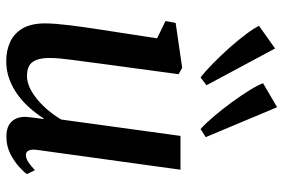

<svg xmlns="http://www.w3.org/2000/svg" viewBox="-166 -732 909 616"><g transform="rotate(90 288.0 -423.5)"><path d="M175 10.5Q142 10.5 114.8 -1.8Q87.5 -14 71.2 -41Q55 -68 54.5 -112.5Q54.5 -129 56.2 -150.8Q58 -172.5 61 -197Q64 -221.5 67.5 -245.2Q71 -269 74 -288.5L102.5 -473.5L47 -500.5L53 -533L197 -554L217.5 -542.5L183 -287Q180.5 -266.5 177.5 -244.8Q174.5 -223 171.8 -202Q169 -181 167.2 -162.5Q165.5 -144 165.5 -130Q165.5 -102 172 -85.8Q178.5 -69.5 191.2 -62.8Q204 -56 223 -56Q248 -56 274 -71.8Q300 -87.5 323.2 -112.5Q346.5 -137.5 363 -166L415.5 -548.5H524L460.5 -89Q458 -70.5 462.5 -61.5Q467 -52.5 476.5 -52.5Q486 -52.5 497.5 -59.2Q509 -66 525.5 -81.5L538 -56Q532 -46.5 515 -31Q498 -15.5 473.2 -2.8Q448.5 10 418 10Q385 10 369.5 -7Q354 -24 354.5 -50Q354.5 -53 355 -59.8Q355.5 -66.5 356.8 -75.2Q358 -84 359.2 -93Q360.5 -102 361.5 -109.5L360 -110Q345 -87 326.2 -65.5Q307.5 -44 284.5 -27Q261.5 -10 234.2 0.2Q207 10.5 175 10.5ZM228 -613Q209 -627.5 183.8 -652.2Q158.5 -677 133.2 -705.2Q108 -733.5 89 -759Q70 -784.5 62.5 -800.5L135 -852L253 -632ZM393.5 -613Q375.5 -629 352.8 -655.8Q330 -682.5 307.8 -713Q285.5 -743.5 269 -770.2Q252.5 -797 246.5 -813.5L323.5 -858.5L419.5 -629.5Z"/></g></svg>

Font: Merriweather 48pt Medium
Style: Italic
Weight: 500
Italic angle: -7.8°
Version: Version 2.101